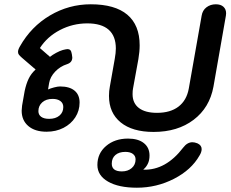

<svg xmlns="http://www.w3.org/2000/svg" viewBox="-20 -604 1079 895"><path d="M81 -88Q81 -96 83 -112L95 -180Q102 -213 113.5 -237Q125 -261 146 -280L82 -335Q73 -343 68.5 -348.5Q64 -354 64 -362Q64 -373 73 -388Q125 -480 213 -532Q301 -584 403 -584Q516 -584 573.5 -535.5Q631 -487 631 -393Q631 -363 625 -328L600 -191Q598 -182 598 -165Q598 -123 627.5 -100.5Q657 -78 712 -78Q774 -78 812 -107Q850 -136 860 -191L920 -531Q924 -556 942.5 -570Q961 -584 986 -584Q1009 -584 1021.5 -572.5Q1034 -561 1034 -542Q1034 -535 1033 -531L975 -200Q957 -102 882.5 -45.5Q808 11 696 11Q597 11 542.5 -33.5Q488 -78 488 -157Q488 -180 492 -200L515 -330Q520 -358 520 -378Q520 -436 486.5 -465.5Q453 -495 387 -495Q319 -495 259.5 -464Q200 -433 166 -380L213 -339Q224 -348 241.5 -357.5Q259 -367 273 -371Q289 -375 294 -375Q304 -375 308.5 -369.5Q313 -364 315 -351Q317 -341 317 -336Q317 -313 293 -305Q261 -295 237.5 -270.5Q214 -246 209 -217L204 -187Q215 -192 232 -196.5Q249 -201 260 -201Q304 -201 327.5 -181.5Q351 -162 351 -126Q351 -88 331 -57Q311 -26 276 -8Q241 10 197 10Q143 10 112 -16.5Q81 -43 81 -88ZM275 -105Q275 -123 261.5 -133Q248 -143 225 -143Q195 -143 177 -127Q159 -111 159 -86Q159 -69 172 -59.5Q185 -50 209 -50Q239 -50 257 -65Q275 -80 275 -105ZM434 165Q434 111 474.5 76.5Q515 42 577 42Q624 42 650.5 63Q677 84 677 121Q677 144 668.5 160.5Q660 177 649 185V187Q753 190 834 84Q853 59 877 59Q887 59 900 64Q920 73 920 91Q920 105 910 121Q872 188 791 229.5Q710 271 618 271Q533 271 483.5 242.5Q434 214 434 165ZM612 139Q612 123 599.5 113.5Q587 104 564 104Q535 104 518 118.5Q501 133 501 159Q501 195 548 195Q576 195 594 179.5Q612 164 612 139Z"/></svg>

Font: Kodchasan SemiBold
Style: Italic
Weight: 600
Italic angle: -10°
Version: Version 1.000; ttfautohint (v1.6)